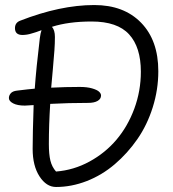

<svg xmlns="http://www.w3.org/2000/svg" viewBox="-20 -767 682 758"><path d="M201.2 -28.8Q163.1 -28.8 136 -70.6Q108.9 -112.3 108.9 -179.2Q108.9 -237.8 112.8 -352.1Q84.5 -350.1 78.1 -350.1Q48.8 -350.1 32 -358.9Q15.1 -367.7 15.1 -379.9Q15.1 -390.1 22.5 -398.7Q29.8 -407.2 46.9 -409.2Q93.3 -415 117.2 -417Q123 -498 137.2 -616.2Q140.1 -637.7 144 -647.9Q141.6 -647 134 -644.3Q126.5 -641.6 123.8 -640.6Q121.1 -639.6 114.5 -637.7Q107.9 -635.7 104.7 -634.8Q101.6 -633.8 95.9 -632.3Q90.3 -630.9 86.4 -630.4Q82.5 -629.9 77.9 -629.4Q73.2 -628.9 68.8 -628.9Q39.1 -628.9 39.1 -655.8Q39.1 -677.2 59.1 -685.1Q217.8 -747.1 352.1 -747.1Q469.2 -747.1 537.1 -677.2Q605 -607.4 605 -485.8Q605 -413.1 583 -343.3Q561 -273.4 522.2 -217.5Q483.4 -161.6 433.1 -118.7Q382.8 -75.7 322.5 -52.2Q262.2 -28.8 201.2 -28.8ZM172.9 -198.2Q172.9 -157.7 179 -132.8Q185.1 -107.9 201.2 -89.8Q271 -95.2 333.3 -129.2Q395.5 -163.1 439.9 -215.6Q484.4 -268.1 510.3 -338.1Q536.1 -408.2 536.1 -483.9Q536.1 -580.6 489.7 -631.3Q443.4 -682.1 341.8 -682.1Q250.5 -682.1 185.1 -661.1Q196.8 -647.9 196.8 -621.1Q196.8 -595.7 194.8 -567.9Q192.9 -540 188.5 -491.9Q184.1 -443.8 182.1 -420.9Q237.8 -423.8 294.9 -423.8Q323.7 -423.8 343.8 -418Q363.8 -412.1 371.3 -404.8Q378.9 -397.5 378.9 -390.1Q378.9 -376.5 365.5 -368.7Q352.1 -360.8 328.1 -360.8Q250.5 -360.8 178.2 -356.9Q172.9 -272.9 172.9 -198.2Z"/></svg>

Font: Shantell Sans Bouncy
Style: Regular
Weight: 300
Designer: Stephen Nixon, Anya Danilova, Shantell Martin
Foundry: Arrow Type
Version: Version 1.006;[9816181b4]